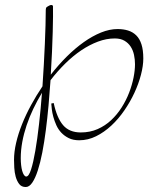

<svg xmlns="http://www.w3.org/2000/svg" viewBox="-20 -709 593 768"><path d="M163.1 -669.9Q163.1 -673.8 164.1 -676.8Q165 -679.7 168.9 -682.1Q171.9 -683.6 176.3 -686.3Q180.7 -689 185.1 -689Q187.5 -689 189.7 -687.7Q191.9 -686.5 191.9 -684.1Q192.4 -670.9 192.1 -644Q191.9 -617.2 190.9 -581.1Q189.9 -544.9 188 -501.2Q186 -457.5 183.1 -410.2Q213.4 -449.2 247.1 -482.7Q280.8 -516.1 315.2 -540.5Q349.6 -564.9 384 -578.9Q418.5 -592.8 450.2 -592.8Q473.6 -592.8 492.4 -586.9Q511.2 -581.1 524.9 -567.6Q538.6 -554.2 545.9 -531.5Q553.2 -508.8 553.2 -475.1Q553.2 -445.8 543.9 -410.2Q534.7 -374.5 517.8 -338.1Q501 -301.8 477.5 -267.6Q454.1 -233.4 425.5 -206.8Q397 -180.2 364.5 -164.1Q332 -147.9 296.9 -147.9Q272.5 -147.9 255.1 -156.5Q237.8 -165 225.3 -178.2Q212.9 -191.4 205.3 -208.3Q197.8 -225.1 193.4 -241.2Q189 -257.3 187.3 -271.7Q185.5 -286.1 185.1 -294.9L194.8 -296.9Q207.5 -237.3 232.4 -208.3Q257.3 -179.2 303.2 -179.2Q339.8 -179.2 370.4 -192.6Q400.9 -206.1 424.8 -228.5Q448.7 -251 466.8 -279.5Q484.9 -308.1 496.6 -338.6Q508.3 -369.1 514.2 -398.7Q520 -428.2 520 -452.1Q520 -470.7 516.1 -489.3Q512.2 -507.8 502.7 -522.5Q493.2 -537.1 477.8 -546.1Q462.4 -555.2 439 -555.2Q405.8 -555.2 371.8 -542.5Q337.9 -529.8 304.9 -507.6Q272 -485.4 240.7 -454.6Q209.5 -423.8 182.1 -388.2Q178.7 -337.9 174.1 -286.6Q169.4 -235.4 163.3 -188Q157.2 -140.6 149.2 -99.1Q141.1 -57.6 131.1 -26.9Q121.1 3.9 109.1 21.5Q97.2 39.1 83 39.1Q65.9 39.1 56.6 26.9Q47.4 14.6 42.7 -2.4Q38.1 -19.5 37.1 -38.1Q36.1 -56.6 36.1 -69.8Q36.1 -101.1 44.4 -137.2Q52.7 -173.3 67.9 -211.4Q83 -249.5 104 -288.1Q125 -326.7 149.9 -363.8Q152.8 -407.2 155.3 -450.4Q157.7 -493.7 159.4 -533.4Q161.1 -573.2 162.1 -608.2Q163.1 -643.1 163.1 -669.9ZM85 -2.9Q95.2 -2.9 104.2 -31Q113.3 -59.1 121.3 -106Q129.4 -152.8 136.2 -213.1Q143.1 -273.4 147.9 -337.9Q128.9 -306.6 113.3 -273.9Q97.7 -241.2 86.4 -207.8Q75.2 -174.3 69.1 -141.1Q63 -107.9 63 -76.2Q63 -62 64.5 -48.8Q65.9 -35.6 68.8 -25.4Q71.8 -15.1 75.9 -9Q80.1 -2.9 85 -2.9Z"/></svg>

Font: Stalemate
Style: Regular
Weight: 400
Designer: Astigmatic (AOETI)
Foundry: Astigmatic (AOETI)
Version: Version 001.000